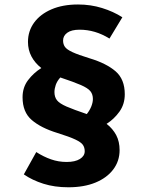

<svg xmlns="http://www.w3.org/2000/svg" viewBox="-20 -730 640 834"><path d="M319 -710.5Q374 -710.5 423.2 -695.2Q472.5 -680 511.5 -655L455.5 -562.5Q424 -582 391.8 -591.5Q359.5 -601 325.5 -601Q290.5 -601 272.2 -587.8Q254 -574.5 254 -554Q254 -538 262 -526.5Q270 -515 294.8 -503.5Q319.5 -492 370 -476.5Q441.5 -455 481.8 -420.5Q522 -386 522 -320.5Q522 -277.5 499 -245.2Q476 -213 443 -192Q470 -171 484.8 -143Q499.5 -115 499.5 -78Q499.5 -30.5 472 6Q444.5 42.5 394.8 63Q345 83.5 277 83.5Q217 83.5 168.8 68.2Q120.5 53 83.5 27.5L137.5 -69.5Q169.5 -49 201.8 -37.8Q234 -26.5 269.5 -26.5Q306.5 -26.5 327.2 -39.5Q348 -52.5 348 -73Q348 -89 340.2 -100.5Q332.5 -112 307.2 -124Q282 -136 229 -152.5Q157.5 -174.5 117.8 -208.8Q78 -243 78 -307.5Q78 -350.5 102 -382Q126 -413.5 159.5 -434.5Q131.5 -456.5 116.5 -485Q101.5 -513.5 101.5 -548Q101.5 -595 128.2 -631.8Q155 -668.5 203.8 -689.5Q252.5 -710.5 319 -710.5ZM242 -393.5Q228 -378 222.2 -361.2Q216.5 -344.5 216.5 -330Q216.5 -308.5 227.5 -294.5Q238.5 -280.5 269 -267.2Q299.5 -254 357 -234.5Q370 -251 376.8 -268.2Q383.5 -285.5 383.5 -300Q383.5 -320.5 372.5 -334Q361.5 -347.5 331 -360.8Q300.5 -374 242 -393.5Z"/></svg>

Font: Fira Code Light
Style: Bold
Weight: 700
Monospace: yes
Version: Version 5.002